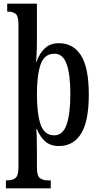

<svg xmlns="http://www.w3.org/2000/svg" viewBox="-20 -780 542 1040"><path d="M12 240V197H20Q48 197 64 184Q80 171 80 125V-647Q80 -693 64.5 -705Q49 -717 25 -717H19V-760H180V-571Q180 -549 179.5 -521.5Q179 -494 177.5 -471.5Q176 -449 175 -445H177Q194 -491 223 -518.5Q252 -546 299 -546Q377 -546 419 -479.5Q461 -413 461 -268Q461 -124 419.5 -56.5Q378 11 299 11Q254 11 225.5 -13.5Q197 -38 180 -81H177Q178 -72 179 -38Q180 -4 180 37V129Q180 173 196.5 185Q213 197 241 197H255V240ZM274 -47Q321 -47 341 -105.5Q361 -164 361 -272Q361 -377 341 -433Q321 -489 275 -489Q220 -489 200 -431Q180 -373 180 -271Q180 -164 200 -105.5Q220 -47 274 -47Z"/></svg>

Font: Noto Serif Tamil ExtraCondensed Medium
Style: Regular
Weight: 500
Width: 2
Designer: Indian Type Foundry, Tom Grace, and the Monotype Design Team
Foundry: Monotype Imaging Inc.
Version: Version 2.004; ttfautohint (v1.8.4.7-5d5b)